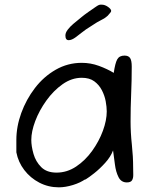

<svg xmlns="http://www.w3.org/2000/svg" viewBox="-20 -792 649 822"><path d="M232 10Q187 10 148.5 -10Q110 -30 84 -64Q58 -98 50 -140V-193Q50 -250 71 -308Q92 -366 129.5 -415Q167 -464 218.5 -493.5Q270 -523 330 -523Q368 -523 403.5 -510Q439 -497 467 -480Q473 -522 482 -538Q491 -554 513 -554Q530 -554 537 -543.5Q544 -533 544 -507Q544 -447 541.5 -389.5Q539 -332 539 -272Q539 -224 544.5 -173Q550 -122 550 -75Q550 -60 550.5 -45Q551 -30 545.5 -20.5Q540 -11 523 -11Q499 -11 487.5 -33.5Q476 -56 472 -88Q468 -120 464 -148Q454 -121 430.5 -95Q407 -69 383.5 -50.5Q360 -32 347.5 -24.5Q335 -17 347 -26Q325 -10 292.5 0Q260 10 232 10ZM222 -53Q267 -53 306 -79Q345 -105 374.5 -146Q404 -187 420.5 -232Q437 -277 437 -315Q437 -334 432.5 -358.5Q428 -383 416 -406Q404 -429 383.5 -444Q363 -459 330 -459Q287 -459 248 -431.5Q209 -404 178.5 -361.5Q148 -319 131 -274Q114 -229 114 -193Q114 -166 123.5 -133Q133 -100 156.5 -76.5Q180 -53 222 -53ZM274 -620Q260 -620 260 -640Q260 -652 270 -665Q280 -678 293.5 -689.5Q307 -701 316 -708Q323 -714 330 -719.5Q337 -725 342 -729Q347 -733 360 -742Q373 -751 386 -760Q399 -769 402 -770Q407 -772 409.5 -772Q412 -772 416 -772Q429 -772 442.5 -762.5Q456 -753 456 -745Q456 -741 450 -735L444 -728Q442 -725 438.5 -722.5Q435 -720 433 -718Q429 -714 412 -705.5Q395 -697 379 -686L348 -666Q331 -654 328 -651Q321 -645 304 -632.5Q287 -620 274 -620Z"/></svg>

Font: Fuzzy Bubbles
Style: Regular
Weight: 400
Designer: Robert E. Leuschke
Foundry: Robert E. Leuschke
Version: Version 1.010; ttfautohint (v1.8.3)